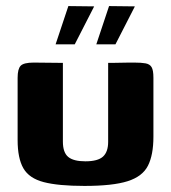

<svg xmlns="http://www.w3.org/2000/svg" viewBox="-20 -606 563 632"><path d="M187 -399V-140Q187 -104 204.5 -89.5Q222 -75 261 -75Q302 -75 319 -90.5Q336 -106 336 -139V-399Q337 -399 349 -399Q361 -399 376.5 -399.5Q392 -400 405.5 -400Q419 -400 422 -400Q445 -400 459 -397.5Q473 -395 479 -385Q485 -375 485 -350V-156Q485 -96 467 -60.5Q449 -25 400 -9.5Q351 6 258 6Q172 6 124 -6.5Q76 -19 57 -52Q38 -85 38 -145V-350Q38 -379 48 -389.5Q58 -400 91 -400Q115 -400 139 -399.5Q163 -399 187 -399ZM297 -460 339 -586 424 -585 360 -460ZM163 -460 205 -586 290 -585 226 -460Z"/></svg>

Font: Genos Thin
Style: Bold
Weight: 700
Version: Version 1.010